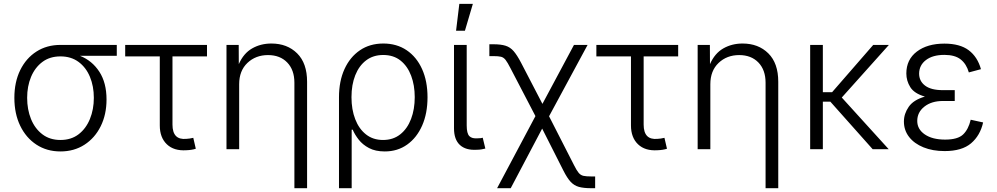

<svg xmlns="http://www.w3.org/2000/svg" viewBox="-20 -781 5221 1005"><path d="M296.4 11.7Q225.1 11.7 170.7 -23.9Q116.2 -59.6 85.7 -122.8Q55.2 -186 55.2 -269Q55.2 -351.6 85.9 -414.1Q116.7 -476.6 170.9 -511.2Q225.1 -545.9 296.4 -545.9H591.3V-488.8H398.9Q462.4 -463.4 500 -405.5Q537.6 -347.7 537.6 -260.3Q537.6 -181.6 507.1 -120.1Q476.6 -58.6 422.1 -23.4Q367.7 11.7 296.4 11.7ZM296.4 -485.8Q240.7 -485.8 201.9 -456.8Q163.1 -427.7 142.6 -378.7Q122.1 -329.6 122.1 -269Q122.1 -208 142.3 -158Q162.6 -107.9 201.7 -78.1Q240.7 -48.3 296.4 -48.3Q352.5 -48.3 391.4 -78.1Q430.2 -107.9 450.7 -158.2Q471.2 -208.5 471.2 -269Q471.2 -329.6 450.7 -378.9Q430.2 -428.2 391.1 -457Q352.1 -485.8 296.4 -485.8Z M955.6 5.4Q890.6 9.8 853.5 -25.6Q816.4 -61 816.4 -124.5V-485.8H635.3V-545.9H1063.5V-485.8H882.8V-128.9Q882.8 -46.9 955.6 -54.2Q962.9 -54.2 972.9 -55.9Q982.9 -57.6 991.7 -59.6L1004.9 -2.4Q983.9 4.4 955.6 5.4Z M1231.9 -340.3V0H1165.5V-545.9H1229.5L1230 -445.3Q1254.9 -502 1299.8 -527.6Q1344.7 -553.2 1400.4 -553.2Q1483.4 -553.2 1535.4 -501.7Q1587.4 -450.2 1587.4 -353V204.1H1521V-348.1Q1521 -415 1483.4 -453.9Q1445.8 -492.7 1382.8 -492.7Q1318.4 -492.7 1275.1 -451.7Q1231.9 -410.6 1231.9 -340.3Z M1754.4 204.1V-272Q1754.4 -356.4 1783.2 -419.4Q1812 -482.4 1864 -517.8Q1916 -553.2 1986.3 -553.2Q2056.6 -553.2 2108.6 -518.1Q2160.6 -482.9 2189.2 -419.7Q2217.8 -356.4 2217.8 -272Q2217.8 -187.5 2189.7 -123.8Q2161.6 -60.1 2111.3 -24.2Q2061 11.7 1994.1 11.7Q1944.8 11.7 1911.4 -6.1Q1877.9 -23.9 1857.4 -50.3Q1836.9 -76.7 1826.2 -102.1H1820.8V204.1ZM1984.9 -48.3Q2038.1 -48.3 2075.2 -77.9Q2112.3 -107.4 2131.6 -158.2Q2150.9 -209 2150.9 -272.5Q2150.9 -334.5 2132.1 -384.5Q2113.3 -434.6 2076.7 -463.9Q2040 -493.2 1985.8 -493.2Q1933.6 -493.2 1896.5 -465.1Q1859.4 -437 1839.6 -387.2Q1819.8 -337.4 1819.8 -272.5Q1819.8 -207.5 1839.4 -157Q1858.9 -106.4 1895.8 -77.4Q1932.6 -48.3 1984.9 -48.3Z M2475.1 2.9Q2418 6.3 2387.2 -22.2Q2356.4 -50.8 2356.4 -109.4V-545.9H2422.9V-124Q2422.9 -82.5 2436.8 -68.4Q2450.7 -54.2 2481.9 -57.1Q2492.2 -57.1 2496.8 -57.9Q2501.5 -58.6 2506.8 -60.1L2520.5 -3.4Q2511.7 -1 2499.8 1Q2487.8 2.9 2475.1 2.9ZM2367.2 -620.1 2384.3 -760.7H2455.1L2413.6 -620.1Z M2582 204.1 2782.7 -173.3 2651.9 -424.3Q2636.7 -454.1 2626.5 -467.3Q2616.2 -480.5 2602.5 -483.9Q2588.9 -487.3 2562.5 -487.3H2541.5V-549.3H2562.5Q2601.6 -549.3 2626 -541.7Q2650.4 -534.2 2668.5 -513.4Q2686.5 -492.7 2707.5 -452.6L2819.3 -237.3L2984.4 -545.9H3055.7L2854 -172.4L2984.9 84Q2998.5 111.3 3009 123.8Q3019.5 136.2 3033.9 139.4Q3048.3 142.6 3074.2 142.6H3095.2V204.1H3074.2Q3035.2 204.1 3010.3 197.3Q2985.4 190.4 2967 170.7Q2948.7 150.9 2929.2 112.3L2817.9 -107.9L2653.3 204.1Z M3421.9 5.4Q3356.9 9.8 3319.8 -25.6Q3282.7 -61 3282.7 -124.5V-485.8H3101.6V-545.9H3529.8V-485.8H3349.1V-128.9Q3349.1 -46.9 3421.9 -54.2Q3429.2 -54.2 3439.2 -55.9Q3449.2 -57.6 3458 -59.6L3471.2 -2.4Q3450.2 4.4 3421.9 5.4Z M3698.2 -340.3V0H3631.8V-545.9H3695.8L3696.3 -445.3Q3721.2 -502 3766.1 -527.6Q3811 -553.2 3866.7 -553.2Q3949.7 -553.2 4001.7 -501.7Q4053.7 -450.2 4053.7 -353V204.1H3987.3V-348.1Q3987.3 -415 3949.7 -453.9Q3912.1 -492.7 3849.1 -492.7Q3784.7 -492.7 3741.5 -451.7Q3698.2 -410.6 3698.2 -340.3Z M4287.1 -545.9V-298.3H4335.4L4550.8 -545.9H4632.8L4386.2 -270.5L4631.8 0H4547.9L4326.2 -249H4287.1V0H4220.7V-545.9Z M4924.8 9.8Q4861.8 9.8 4813.7 -9.8Q4765.6 -29.3 4738.5 -64.2Q4711.4 -99.1 4711.4 -145Q4711.4 -185.5 4736.6 -221.9Q4761.7 -258.3 4821.3 -275.4Q4765.6 -291.5 4744.9 -324.7Q4724.1 -357.9 4724.1 -396.5Q4724.1 -469.2 4779.1 -511Q4834 -552.7 4923.3 -552.7Q5004.4 -552.7 5050.5 -518.1Q5096.7 -483.4 5114.7 -418.9L5051.3 -401.9Q5038.6 -446.3 5008.5 -470Q4978.5 -493.7 4923.3 -493.7Q4862.3 -493.7 4826.9 -466.8Q4791.5 -439.9 4791 -396Q4791 -356.4 4822.3 -332.8Q4853.5 -309.1 4915.5 -309.1H4977.5V-252.4H4915.5Q4856 -252.4 4818.6 -222.9Q4781.2 -193.4 4781.2 -147.9Q4781.2 -104.5 4820.8 -77.4Q4860.4 -50.3 4927.2 -50.3Q4993.2 -50.3 5021.2 -77.1Q5049.3 -104 5061 -154.3L5126 -140.1Q5110.8 -71.8 5063 -31Q5015.1 9.8 4924.8 9.8Z"/></svg>

Font: Inter Light
Style: Regular
Weight: 300
Designer: Rasmus Andersson
Foundry: rsms
Version: Version 4.000;git-a52131595